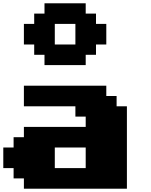

<svg xmlns="http://www.w3.org/2000/svg" viewBox="-20 -1145 915 1165"><path d="M125 0H750V-500H687.5V-562.5H625V-625H125V-500H437.5V-437.5H500V-375H125V-312.5H62.5V-250H0V-125H62.5V-62.5H125ZM500 -125H312.5V-250H500ZM250 -750H500V-812.5H562.5V-875H625V-1000H562.5V-1062.5H500V-1125H250V-1062.5H187.5V-1000H125V-875H187.5V-812.5H250ZM437.5 -875H312.5V-1000H437.5Z"/></svg>

Font: Faithful 32x
Style: Bold
Weight: 400
Foundry: Faithful Resource Pack
Version: Version 1.0; January 27, 2023